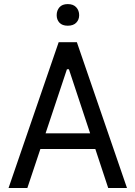

<svg xmlns="http://www.w3.org/2000/svg" viewBox="-20 -938 676 958"><path d="M116.5 0H22.7L272.7 -727.3H363.6L613.6 0H519.9L455.6 -194.6H181.5ZM313.9 -592.3 207.4 -272.7H429.7L323.9 -592.3ZM262.8 -862.2Q262.8 -885.7 276.6 -901.6Q290.5 -917.6 318.2 -917.6Q345.9 -917.6 360.4 -901.6Q375 -885.7 375 -862.2Q375 -839.8 360.4 -824.8Q345.9 -809.7 318.2 -809.7Q290.5 -809.7 276.6 -824.8Q262.8 -839.8 262.8 -862.2Z"/></svg>

Font: Inter UI
Style: Regular
Weight: 400
Designer: Rasmus Andersson
Foundry: rsms
Version: Version 2.2